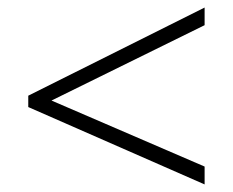

<svg xmlns="http://www.w3.org/2000/svg" viewBox="-20 -614 611 504"><path d="M517.1 -176.8 115.2 -350.1 517.1 -547.9V-594.2L54.2 -362.8V-333L517.1 -129.9Z"/></svg>

Font: Open Sans 300
Style: Regular
Weight: 300
Foundry: Ascender Corporation
Version: Version 1.100;PS 001.100;hotconv 1.0.88;makeotf.lib2.5.64775